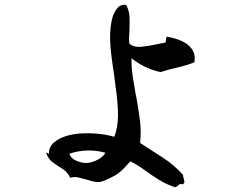

<svg xmlns="http://www.w3.org/2000/svg" viewBox="-20 -767 1040 807"><path d="M797 -505Q764 -492 726.5 -483.5Q689 -475 654 -464Q618 -472 588 -487Q558 -502 533 -522Q532 -482 538 -445Q544 -408 550 -372Q551 -367 552 -362.5Q553 -358 554 -353Q562 -308 568 -262Q574 -216 569 -166Q617 -135 665 -104Q713 -73 750 -31Q749 -28 750 -24.5Q751 -21 752 -17Q754 -11 755 -4.5Q756 2 748 8Q740 5 736 7Q732 9 729 12Q727 14 724 16.5Q721 19 716 20Q679 8 648.5 -11Q618 -30 589.5 -51Q561 -72 528 -89Q519 -79 502.5 -61.5Q486 -44 469 -33Q456 -25 434 -14.5Q412 -4 398 -2Q384 -1 370.5 -4.5Q357 -8 344 -12Q327 -17 310 -21Q293 -25 275 -20Q264 -44 243 -57Q222 -70 202 -84.5Q182 -99 174 -125Q179 -126 182 -122Q185 -118 185 -118Q185 -149 206 -167.5Q227 -186 260 -196Q291 -205 327.5 -206.5Q364 -208 399 -204Q434 -200 460 -192Q468 -211 472 -234.5Q476 -258 476 -284Q476 -321 471 -363.5Q466 -406 460 -449Q453 -494 447.5 -539Q442 -584 443 -623Q444 -658 451 -687Q458 -716 476 -736Q480 -741 490.5 -745Q501 -749 511 -745Q524 -720 524.5 -691.5Q525 -663 524 -637Q523 -622 522.5 -608.5Q522 -595 524 -583Q544 -567 576 -570.5Q608 -574 639 -581Q649 -583 658 -585Q667 -587 675 -588Q678 -593 677.5 -598.5Q677 -604 681 -613Q699 -610 720.5 -603.5Q742 -597 761 -585Q780 -573 791 -553.5Q802 -534 797 -505ZM423 -125Q346 -146 272 -121Q278 -101 301.5 -91Q325 -81 346 -82Q369 -84 392 -96.5Q415 -109 423 -125Z"/></svg>

Font: Yuji Syuku
Style: Regular
Weight: 400
Designer: Kataoka Yuji
Foundry: Kinuta Font Factory
Version: Version 3.002